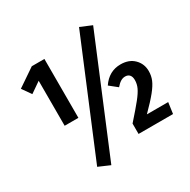

<svg xmlns="http://www.w3.org/2000/svg" viewBox="-183 -930 1176 1186"><g transform="rotate(-30 405.0 -336.5)"><path d="M248 -272H150V-593L75 -541L30 -605L158 -692H248ZM613 -722 278 83 197 48 532 -756ZM769 -305Q769 -272 757 -243Q745 -214 714.5 -176Q684 -138 625 -79H777L766 0H520V-74Q584 -146 613.5 -183Q643 -220 655 -246Q667 -272 667 -300Q667 -324 656 -336.5Q645 -349 625 -349Q608 -349 592.5 -339.5Q577 -330 560 -310L505 -354Q555 -428 638 -428Q698 -428 733.5 -392.5Q769 -357 769 -305Z"/></g></svg>

Font: Fira Sans Compressed SemiBold
Style: Regular
Weight: 600
Width: 1
Designer: bBox Type GmbH & Carrois Corporate GbR & Edenspiekermann AG
Foundry: bBox Type GmbH & Carrois Corporate GbR & Edenspiekermann AG
Version: Version 4.301